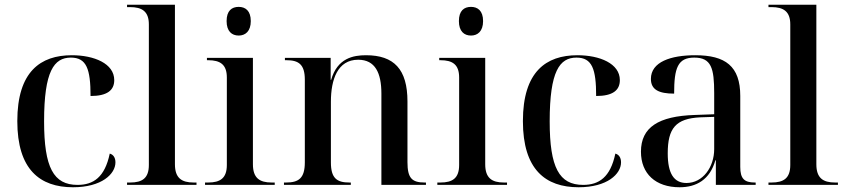

<svg xmlns="http://www.w3.org/2000/svg" viewBox="-20 -780 3570 810"><path d="M288 10C409 10 467 -46 467 -95C467 -115 458 -128 443 -132C422 -32 374 0 307 0C206 0 166 -73 166 -268C166 -480 208 -537 279 -537C345 -537 362 -489 362 -375C432 -375 462 -399 462 -442C462 -512 377 -547 283 -547C151 -547 53 -478 53 -269C53 -65 148 10 288 10Z M516 0H809V-10H797C746 -10 718 -29 718 -87V-760H516V-750H529C579 -750 608 -732 608 -677V-84C608 -28 580 -10 529 -10H516Z M987 -630C1015 -630 1038 -648 1038 -691C1038 -735 1015 -751 987 -751C958 -751 936 -735 936 -691C936 -648 958 -630 987 -630ZM845 0H1139V-10H1126C1075 -10 1047 -29 1047 -87V-536H853V-526H858C909 -526 937 -508 937 -453V-84C937 -28 909 -10 858 -10H845Z M1178 0H1460V-10H1454C1401 -10 1376 -28 1376 -95V-351C1376 -444 1404 -528 1491 -528C1563 -528 1589 -472 1589 -385V0H1777V-10H1772C1718 -10 1699 -28 1699 -96V-352C1699 -488 1642 -547 1524 -547C1471 -547 1403 -535 1377 -443H1375V-536H1182V-526H1189C1240 -526 1266 -508 1266 -444V-95C1266 -28 1240 -10 1187 -10H1178Z M1967 -630C1995 -630 2018 -648 2018 -691C2018 -735 1995 -751 1967 -751C1938 -751 1916 -735 1916 -691C1916 -648 1938 -630 1967 -630ZM1825 0H2119V-10H2106C2055 -10 2027 -29 2027 -87V-536H1833V-526H1838C1889 -526 1917 -508 1917 -453V-84C1917 -28 1889 -10 1838 -10H1825Z M2421 10C2542 10 2600 -46 2600 -95C2600 -115 2591 -128 2576 -132C2555 -32 2507 0 2440 0C2339 0 2299 -73 2299 -268C2299 -480 2341 -537 2412 -537C2478 -537 2495 -489 2495 -375C2565 -375 2595 -399 2595 -442C2595 -512 2510 -547 2416 -547C2284 -547 2186 -478 2186 -269C2186 -65 2281 10 2421 10Z M2847 10C2918 10 2975 -22 2998 -104H3000V0H3168V-10H3165C3120 -10 3103 -26 3103 -76V-375C3103 -501 3040 -547 2913 -547C2810 -547 2726 -519 2726 -447C2726 -402 2759 -385 2824 -385C2824 -493 2839 -537 2909 -537C2981 -537 2993 -492 2993 -387V-298L2911 -295C2758 -290 2684 -243 2684 -140C2684 -47 2746 10 2847 10ZM2876 -8C2823 -8 2797 -48 2797 -133C2797 -239 2831 -280 2934 -285L2993 -287V-151C2993 -75 2945 -8 2876 -8Z M3222 0H3515V-10H3503C3452 -10 3424 -29 3424 -87V-760H3222V-750H3235C3285 -750 3314 -732 3314 -677V-84C3314 -28 3286 -10 3235 -10H3222Z"/></svg>

Font: Noto Serif Display Medium
Style: Regular
Weight: 500
Designer: Monotype Design Team
Foundry: Monotype Imaging Inc.
Version: Version 2.009